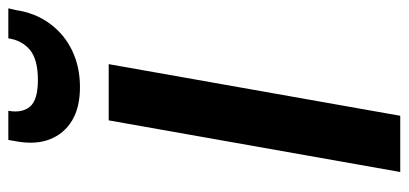

<svg xmlns="http://www.w3.org/2000/svg" viewBox="-280 -701 981 461"><g transform="rotate(-90 210.5 -470.5)"><path d="M28 0 152 -700H287L163 0ZM232 -769Q183 -769 151.5 -788Q120 -807 106.5 -841.5Q93 -876 102 -924L105 -941H175Q169 -908 185 -889Q201 -870 249 -870Q298 -870 321 -889Q344 -908 349 -941H421L417 -924Q410 -876 384 -841Q358 -806 319 -787.5Q280 -769 232 -769Z"/></g></svg>

Font: DM Sans 9pt
Style: Bold Italic
Weight: 700
Italic angle: -10°
Version: Version 4.004;gftools[0.9.30]